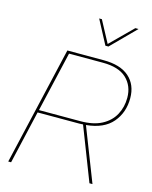

<svg xmlns="http://www.w3.org/2000/svg" viewBox="-134 -1016 876 1103"><g transform="rotate(15 303.5 -464.5)"><path d="M391 -787 316 -929H332L401 -800L531 -929H550L409 -787ZM24 0 187 -704H402Q503 -704 555 -658Q607 -612 607 -532Q607 -447 556.5 -387.5Q506 -328 401 -318L525 0H507L384 -317Q373 -316 362 -316H114L41 0ZM402 -689H201L118 -331H364Q441 -331 491 -357.5Q541 -384 565.5 -429.5Q590 -475 590 -530Q590 -601 543.5 -645Q497 -689 402 -689Z"/></g></svg>

Font: Prodigy Sans Thin
Style: Italic
Weight: 100
Italic angle: -13°
Designer: Wei Huang
Foundry: Wei Huang
Version: Version 1.003; ttfautohint (v1.8.3)